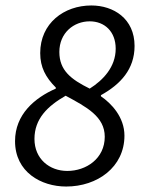

<svg xmlns="http://www.w3.org/2000/svg" viewBox="-20 -670 520 702"><path d="M35 -154C35 -41 130 12 222 12C336 12 435 -59 435 -174C435 -242 387 -292 349 -318V-322C421 -362 472 -417 472 -502C472 -602 395 -650 314 -650C214 -650 127 -585 127 -476C127 -424 147 -387 184 -350V-346C106 -312 35 -251 35 -154ZM403 -492C403 -425 357 -377 308 -346C239 -380 197 -413 197 -480C197 -550 250 -592 308 -592C362 -592 403 -555 403 -492ZM363 -170C363 -90 295 -45 226 -45C161 -45 106 -89 106 -162C106 -236 154 -282 220 -320C296 -279 363 -244 363 -170Z"/></svg>

Font: Cambridge Sans Italic
Style: Regular
Weight: 400
Italic angle: -11°
Version: Version 2.000;PS 002.000;hotconv 1.0.88;makeotf.lib2.5.64775